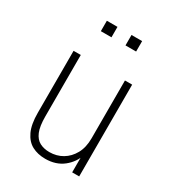

<svg xmlns="http://www.w3.org/2000/svg" viewBox="-169 -774 792 877"><g transform="rotate(30 227.5 -335.5)"><path d="M206 8Q166 8 136 -8Q106 -24 89 -60.5Q72 -97 72 -157V-484H110V-160Q110 -108 122 -79.5Q134 -51 156 -39.5Q178 -28 207 -28Q245 -28 275.5 -46Q306 -64 324.5 -97.5Q343 -131 343 -179V-484H381V0H344V-99H353Q338 -52 300 -22Q262 8 206 8ZM265 -624V-679H321V-624ZM135 -624V-679H191V-624Z"/></g></svg>

Font: Nunito Sans 12pt ExtraLight Condensed
Style: Regular
Weight: 200
Width: 3
Version: Version 3.101;gftools[0.9.27]